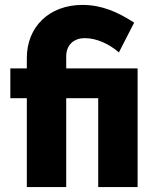

<svg xmlns="http://www.w3.org/2000/svg" viewBox="-20 -760 633 780"><path d="M89 0H249V-361H379V0H539V-482H249V-531C249 -573 275 -605 325 -605C372 -605 423 -582 463 -547L525 -668C456 -713 391 -740 315 -740C178 -740 89 -649 89 -525V-482H22V-361H89Z"/></svg>

Font: Raleway
Style: ExtraBold
Weight: 800
Designer: Matt McInerney, Pablo Impallari, Rodrigo Fuenzalida
Foundry: Matt McInerney, Pablo Impallari, Rodrigo Fuenzalida
Version: Version 3.000